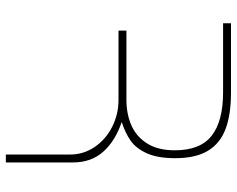

<svg xmlns="http://www.w3.org/2000/svg" viewBox="-95 -695 790 640"><g transform="rotate(90 300.0 -375.0)"><path d="M57.6 -750H288.6Q361.8 -750 409.9 -731.9Q458 -713.9 482.7 -672.9Q507.3 -631.8 507.3 -564Q507.3 -505.4 491 -469.5Q474.6 -433.6 449 -415.5Q423.3 -397.5 386.7 -385.7Q449.2 -364.7 485.4 -324.5Q521.5 -284.2 521.5 -223.1V0.5H495.1V-213.4Q495.1 -258.8 469.7 -295.9Q444.3 -333 402.6 -354Q360.8 -375 313 -375H82V-401.4H313Q359.4 -401.4 397.2 -417.7Q435.1 -434.1 458 -470.2Q481 -506.3 481 -562.5Q481 -647.9 432.1 -685.8Q383.3 -723.6 288.6 -723.6H57.6Z"/></g></svg>

Font: Mardoto Thin
Style: Regular
Weight: 250
Designer: Christian Robertson, Vahan Hovhannisyan
Foundry: Google
Version: Version 1.000